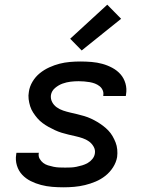

<svg xmlns="http://www.w3.org/2000/svg" viewBox="-20 -790 640 818"><path d="M251 8Q226 8 202 6Q178 4 155 -2Q132 -8 111 -18.5Q90 -29 74.5 -45.5Q59 -62 52 -85Q45 -108 49 -132L50 -139H146L145 -137Q143 -124 149 -113.5Q155 -103 164 -96Q173 -89 184.5 -85.5Q196 -82 208 -79.5Q220 -77 232.5 -76.5Q245 -76 258 -76Q270 -76 282 -76.5Q294 -77 306 -79.5Q318 -82 330 -85.5Q342 -89 353.5 -95.5Q365 -102 373.5 -112.5Q382 -123 384 -135Q387 -151 379 -165Q371 -179 359 -187.5Q347 -196 332.5 -201Q318 -206 302.5 -209.5Q287 -213 272 -216.5Q257 -220 242.5 -224.5Q228 -229 214 -235.5Q200 -242 186.5 -249.5Q173 -257 161 -266Q149 -275 139.5 -286Q130 -297 121.5 -310Q113 -323 108.5 -337.5Q104 -352 102 -367.5Q100 -383 103 -399Q106 -421 118.5 -442Q131 -463 149.5 -478Q168 -493 190 -503Q212 -513 233.5 -518.5Q255 -524 277.5 -526Q300 -528 322 -528Q347 -528 370.5 -526Q394 -524 416 -518Q438 -512 458.5 -501Q479 -490 493.5 -473.5Q508 -457 514.5 -434.5Q521 -412 517 -388L516 -381H420V-384Q422 -395 417.5 -405.5Q413 -416 404 -423Q395 -430 384.5 -434Q374 -438 362.5 -440Q351 -442 339 -443Q327 -444 315 -444Q298 -444 281 -442Q264 -440 247 -434Q230 -428 215 -415.5Q200 -403 197 -385Q195 -369 202 -355.5Q209 -342 221.5 -333Q234 -324 249 -319Q264 -314 279 -310.5Q294 -307 309 -303.5Q324 -300 339 -295.5Q354 -291 368 -284.5Q382 -278 394.5 -270.5Q407 -263 419 -254Q431 -245 441.5 -234Q452 -223 459.5 -210Q467 -197 472.5 -183Q478 -169 479.5 -153Q481 -137 479 -121Q475 -98 461.5 -77Q448 -56 429 -41Q410 -26 387.5 -16.5Q365 -7 342 -1.5Q319 4 296 6Q273 8 251 8ZM328 -575 279 -625 437 -770 496 -710Z"/></svg>

Font: Iosevka Aile Medium Oblique
Style: Regular
Weight: 500
Italic angle: -9°
Designer: Belleve Invis
Foundry: Belleve Invis
Version: Version 31.1.0; ttfautohint (v1.8.4)